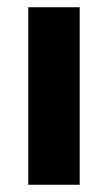

<svg xmlns="http://www.w3.org/2000/svg" viewBox="-20 -510 298 530"><path d="M200 0H58V-490H200Z"/></svg>

Font: Gemunu Libre ExtraBold
Style: Regular
Weight: 800
Designer: Puspanada Ekanayake, Sola Matas, Pathum Egodawatta, Kosala Senevirathne
Foundry: mooniak
Version: Version 1.100